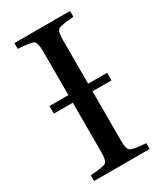

<svg xmlns="http://www.w3.org/2000/svg" viewBox="-176 -763 713 834"><g transform="rotate(-30 180.5 -346.0)"><path d="M36 -341V-379H131V-599Q131 -641 119 -650Q107 -659 41 -663V-692H320V-663Q255 -658 242.5 -649.5Q230 -641 230 -599V-379H325V-341H230V-93Q230 -51 242.5 -42.5Q255 -34 320 -29V0H41V-29Q107 -33 119 -42Q131 -51 131 -93V-341Z"/></g></svg>

Font: Linguistics Pro
Style: Regular
Weight: 400
Designer: Stefan Peev, Context Ltd
Foundry: Stefan Peev, Context Ltd
Version: Version 001.000